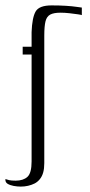

<svg xmlns="http://www.w3.org/2000/svg" viewBox="-32 -525 334 711"><path d="M85 -323H52V-352H85V-406Q87 -460 100 -482.5Q113 -505 159 -505Q188 -505 212 -503.5Q236 -502 252.5 -499.5Q269 -497 271 -497V-469Q270 -470 256.5 -472Q243 -474 225.5 -476Q208 -478 192 -478Q167 -478 154 -471Q141 -464 136.5 -446Q132 -428 132 -393V79Q132 99 128 113.5Q124 128 115.5 138.5Q107 149 96 154.5Q85 160 72 163Q59 166 45 166Q32 166 18.5 163.5Q5 161 -4 155.5Q-13 150 -12 138Q-7 140 1.5 142Q10 144 26 144Q54 144 69.5 130Q85 116 85 73Z"/></svg>

Font: Genos Thin Light
Style: Regular
Weight: 300
Version: Version 1.010